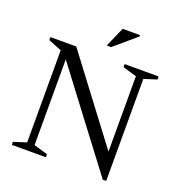

<svg xmlns="http://www.w3.org/2000/svg" viewBox="-153 -994 1058 1132"><g transform="rotate(20 376.5 -428.0)"><path d="M123 -44.5V-622.5L39.5 -656V-675H201.5L616 -126L592 -73.5V-630.5L505 -656V-675H718.5V-656L638.5 -630.5V9.5H617L153 -604L169.5 -622V-44.5L256.5 -19V0H43V-19ZM368.5 -742 423 -866.5H532V-858L396 -742Z"/></g></svg>

Font: Newsreader 24pt
Style: Regular
Weight: 400
Designer: Hugues Gentile
Foundry: Production Type
Version: Version 1.003